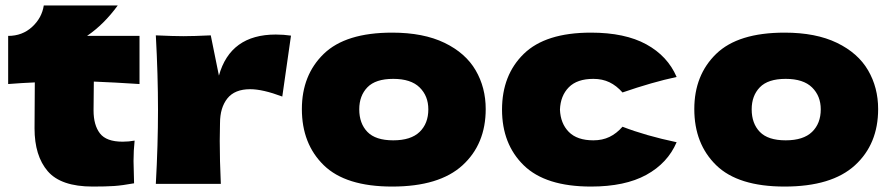

<svg xmlns="http://www.w3.org/2000/svg" viewBox="-20 -676 3279 706"><path d="M493 -367Q401 -373 325 -376L324 -270Q324 -216 347.5 -185.5Q371 -155 431 -155Q454 -155 475 -159Q471 -122 471 -84Q471 -66 473 -2Q429 6 399 8Q369 10 321 10Q204 10 155.5 -46.5Q107 -103 107 -204L108 -373Q61 -371 10 -367V-544Q62 -544 98 -577Q134 -610 141 -656H413Q362 -586 300 -544H493Z M785 -398Q827 -549 994 -549Q1023 -549 1050 -545L1018 -321Q946 -348 900 -348Q843 -348 816 -314Q789 -280 789 -223V-224L788 -158Q788 -87 792 0H553Q561 -144 561 -272Q561 -400 553 -546Q619 -543 654 -543Q691 -543 755 -546Z M1090 -275Q1090 -400 1170.5 -478Q1251 -556 1422 -556Q1537 -556 1614.5 -518.5Q1692 -481 1729 -417.5Q1766 -354 1766 -275Q1766 -146 1680.5 -68Q1595 10 1422 10Q1251 10 1170.5 -68.5Q1090 -147 1090 -275ZM1555 -274Q1555 -323 1523 -354.5Q1491 -386 1426 -386Q1361 -386 1331 -355Q1301 -324 1301 -274Q1301 -222 1331 -191Q1361 -160 1426 -160Q1491 -160 1523 -191Q1555 -222 1555 -274Z M2162 -160Q2195 -160 2221 -172.5Q2247 -185 2269 -210Q2354 -177 2468 -153Q2435 -76 2356.5 -33Q2278 10 2153 10Q1986 10 1906 -68Q1826 -146 1826 -273Q1826 -400 1906 -478Q1986 -556 2153 -556Q2278 -556 2356.5 -513Q2435 -470 2468 -393Q2379 -374 2269 -336Q2247 -361 2221 -373.5Q2195 -386 2162 -386Q2102 -386 2071.5 -355Q2041 -324 2039 -273Q2041 -222 2071.5 -191Q2102 -160 2162 -160Z M2533 -275Q2533 -400 2613.5 -478Q2694 -556 2865 -556Q2980 -556 3057.5 -518.5Q3135 -481 3172 -417.5Q3209 -354 3209 -275Q3209 -146 3123.5 -68Q3038 10 2865 10Q2694 10 2613.5 -68.5Q2533 -147 2533 -275ZM2998 -274Q2998 -323 2966 -354.5Q2934 -386 2869 -386Q2804 -386 2774 -355Q2744 -324 2744 -274Q2744 -222 2774 -191Q2804 -160 2869 -160Q2934 -160 2966 -191Q2998 -222 2998 -274Z"/></svg>

Font: Dela Gothic One
Style: Regular
Weight: 400
Designer: aratakana
Foundry: aratakana
Version: Version 1.004